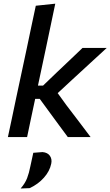

<svg xmlns="http://www.w3.org/2000/svg" viewBox="-20 -764 615 1070"><path d="M24 0Q35.5 -54.5 46.5 -105.5Q57.5 -156.5 70 -217.5L129 -493.5Q142 -555.5 154.5 -615Q167 -674.5 179.5 -732L288 -743.5Q275.5 -683.5 262.5 -622Q249.5 -560.5 235.5 -493.5L191.5 -287H220L297 -361Q333 -395 368.8 -429Q404.5 -463 440 -497H575Q527 -453 479.2 -409Q431.5 -365 383 -320.5L301.5 -245L350 -178Q384 -133.5 418 -88.8Q452 -44 485 0H358Q334 -32.5 309.8 -65.2Q285.5 -98 261.5 -131L201.5 -213H176L173 -199Q161.5 -144.5 151.5 -97.8Q141.5 -51 131 0ZM95 286.5Q120 257.5 131 229Q142 200.5 149.5 161.5Q153.5 143 157.5 124.5Q161.5 106 165.5 87.5L217 83.5Q245.5 86 258.2 104.5Q271 123 265.5 148.5Q257 190 224.8 226.2Q192.5 262.5 145.5 284.5Z"/></svg>

Font: Commissioner Medium
Style: Italic
Weight: 500
Italic angle: -12°
Designer: Kostas Bartsokas
Foundry: Kostas Bartsokas
Version: Version 1.000; ttfautohint (v1.8.3)